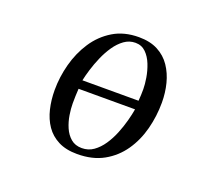

<svg xmlns="http://www.w3.org/2000/svg" viewBox="-123 -924 1247 1096"><g transform="rotate(20 500.0 -376.0)"><path d="M322 -355Q319 -310 319 -265Q319 -234 325 -196Q331 -158 346 -123Q361 -88 387.5 -65.5Q414 -43 454 -43Q494 -43 525 -65Q556 -87 580 -122.5Q604 -158 621 -200Q638 -242 649 -283Q660 -324 665 -355ZM670 -479Q670 -508 663.5 -547.5Q657 -587 642 -625Q627 -663 601.5 -688Q576 -713 538 -713Q501 -713 470.5 -691Q440 -669 416 -634Q392 -599 374 -557.5Q356 -516 344 -476.5Q332 -437 326 -408H667Q670 -444 670 -479ZM796 -443Q796 -361 775.5 -282Q755 -203 711.5 -140Q668 -77 601 -39.5Q534 -2 441 -2Q373 -2 326 -26Q279 -50 250.5 -91.5Q222 -133 209 -187.5Q196 -242 196 -302Q196 -381 217 -460Q238 -539 281 -604.5Q324 -670 390 -710Q456 -750 546 -750Q614 -750 661.5 -725Q709 -700 738.5 -656.5Q768 -613 782 -558Q796 -503 796 -443Z"/></g></svg>

Font: Kaisei Decol
Style: Bold
Weight: 700
Designer: Font-Kai, 金井和夫
Foundry: KAZUO KANAI
Version: Version 5.003